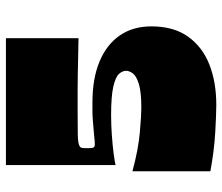

<svg xmlns="http://www.w3.org/2000/svg" viewBox="-71 -669 750 648"><g transform="rotate(-90 304.0 -345.0)"><path d="M274 10Q244 10 182 6.5Q120 3 50 -10V-273Q124 -253 181.5 -248Q239 -243 264 -243Q318 -243 345 -251.5Q372 -260 380.5 -272Q389 -284 389 -294Q389 -307 378.5 -318.5Q368 -330 336 -337.5Q304 -345 239 -345Q206 -345 171.5 -342.5Q137 -340 110 -336.5Q83 -333 71 -330V-700H499V-455Q453 -456 424.5 -456.5Q396 -457 374 -457.5Q352 -458 326.5 -458Q301 -458 261 -458Q201 -458 173.5 -457.5Q146 -457 136 -452Q132 -450 130.5 -447.5Q129 -445 128.5 -441Q128 -437 128 -432Q128 -425 128 -420Q128 -415 128.5 -411Q129 -407 130 -405Q131 -403 132 -402Q134 -401 136 -400.5Q138 -400 141 -400Q146 -400 153 -400.5Q160 -401 167 -402Q202 -405 219.5 -406.5Q237 -408 249.5 -408Q262 -408 283 -408Q363 -408 420.5 -384Q478 -360 508.5 -315.5Q539 -271 539 -209Q539 -134 504.5 -85.5Q470 -37 410.5 -13.5Q351 10 274 10Z"/></g></svg>

Font: Ojuju ExtraBold
Style: Regular
Weight: 800
Designer: Chisaokwu Joboson, Mirko Velimirovic
Foundry: Udi Foundry
Version: Version 1.000